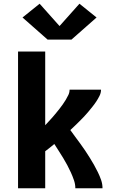

<svg xmlns="http://www.w3.org/2000/svg" viewBox="-20 -1012 640 1032"><path d="M77 0V-735H223V-339Q233 -350 243 -360.5Q253 -371 262.5 -382Q272 -393 281.5 -404.5Q291 -416 300 -427.5Q309 -439 317.5 -451Q326 -463 333.5 -475.5Q341 -488 347.5 -501.5Q354 -515 354 -530H523Q523 -513 515 -497Q507 -481 497.5 -466.5Q488 -452 477 -438.5Q466 -425 455 -411.5Q444 -398 432 -385.5Q420 -373 407.5 -360.5Q395 -348 382.5 -336Q370 -324 358 -313Q371 -295 384.5 -276.5Q398 -258 411.5 -240Q425 -222 437.5 -203Q450 -184 462 -165Q474 -146 485 -126.5Q496 -107 506 -86.5Q516 -66 523.5 -44.5Q531 -23 531 0H385Q385 -22 377.5 -43.5Q370 -65 361 -85Q352 -105 341.5 -124.5Q331 -144 319.5 -163Q308 -182 296 -200.5Q284 -219 272 -238Q260 -228 247.5 -218Q235 -208 223 -199V0ZM236 -799 101 -918 193 -992 300 -872 407 -992 499 -918 364 -799Z"/></svg>

Font: Iosevka Curly Heavy Extended
Style: Regular
Weight: 900
Width: 7
Monospace: yes
Designer: Belleve Invis
Foundry: Belleve Invis
Version: Version 11.1.0; ttfautohint (v1.8.3)